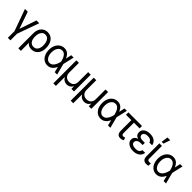

<svg xmlns="http://www.w3.org/2000/svg" viewBox="382 -2466 4370 4370"><g transform="rotate(45 2567.0 -281.0)"><path d="M22.5 -539.1H112.3L253.9 -128.9L392.6 -539.1H482.4L293.9 -11.7V201.2H211.9V-11.7Z M548.8 201.2V-276.4Q548.8 -360.4 577.4 -417.2Q606 -474.1 655.3 -503.2Q704.6 -532.2 766.6 -532.2Q819.8 -532.2 861.6 -511.7Q903.3 -491.2 932.4 -453.4Q961.4 -415.5 976.8 -364Q992.2 -312.5 992.2 -251V-241.2Q992.2 -168.5 965.6 -111.8Q939 -55.2 889.9 -22.7Q840.8 9.8 773.4 9.8Q718.8 9.8 681.4 -12Q644 -33.7 618.7 -74Q593.3 -114.3 574.2 -168.9L628.9 -237.3Q628.9 -211.9 636 -182.1Q643.1 -152.3 659.2 -125.5Q675.3 -98.6 702.4 -81.5Q729.5 -64.5 769.5 -64.5Q816.4 -64.5 846.7 -88.9Q877 -113.3 891.8 -153.6Q906.7 -193.8 906.2 -241.2V-251Q906.7 -306.2 891.8 -352.5Q877 -398.9 845.9 -427Q814.9 -455.1 766.6 -455.1Q717.3 -455.1 687 -426.8Q656.7 -398.4 642.8 -357.7Q628.9 -316.9 628.9 -278.3L631.8 201.2Z M1287.1 11.7Q1219.7 10.7 1169.4 -25.4Q1119.1 -61.5 1091.8 -124.8Q1064.5 -188 1064.5 -269.5Q1064.5 -350.6 1093.5 -412.8Q1122.6 -475.1 1174.3 -510.5Q1226.1 -545.9 1293 -545.9Q1341.8 -545.9 1377.4 -527.1Q1413.1 -508.3 1438.5 -475.1Q1463.9 -441.9 1481.4 -398.4H1513.7L1526.4 -270.5L1596.7 0H1519.5L1453.1 -270.5Q1447.3 -296.4 1436.5 -330.3Q1425.8 -364.3 1407.2 -396.7Q1388.7 -429.2 1360.8 -450.4Q1333 -471.7 1293 -471.7Q1250 -471.7 1217 -445.8Q1184.1 -419.9 1165.5 -374Q1147 -328.1 1147.5 -268.6Q1147 -210 1164.3 -163.6Q1181.6 -117.2 1213.4 -90.3Q1245.1 -63.5 1287.1 -63.5Q1326.2 -63.5 1354.7 -85Q1383.3 -106.4 1403.1 -139.4Q1422.9 -172.4 1435.1 -207.3Q1447.3 -242.2 1453.1 -268.6L1511.7 -539.1H1588.9L1526.4 -268.6L1513.7 -135.7H1485.4Q1466.8 -92.8 1439.5 -59.3Q1412.1 -25.9 1374.5 -7.1Q1336.9 11.7 1287.1 11.7Z M1676.8 202.1V-539.1H1758.8V-220.7Q1759.3 -176.8 1777.8 -143.6Q1796.4 -110.4 1829.8 -91.8Q1863.3 -73.2 1908.2 -73.2Q1953.1 -73.2 1986.6 -91.8Q2020 -110.4 2038.3 -143.8Q2056.6 -177.2 2056.6 -220.7V-539.1H2139.6V0H2056.6V-80.1H2052.7Q2030.8 -37.1 1991.9 -15.1Q1953.1 6.8 1908.2 6.8Q1863.3 6.8 1824.5 -15.1Q1785.6 -37.1 1763.7 -80.1H1758.8V202.1Z M2235.4 202.1V-539.1H2317.4V-220.7Q2317.9 -176.8 2336.4 -143.6Q2355 -110.4 2388.4 -91.8Q2421.9 -73.2 2466.8 -73.2Q2511.7 -73.2 2545.2 -91.8Q2578.6 -110.4 2596.9 -143.8Q2615.2 -177.2 2615.2 -220.7V-539.1H2698.2V0H2615.2V-80.1H2611.3Q2589.4 -37.1 2550.5 -15.1Q2511.7 6.8 2466.8 6.8Q2421.9 6.8 2383.1 -15.1Q2344.2 -37.1 2322.3 -80.1H2317.4V202.1Z M3001 11.7Q2933.6 10.7 2883.3 -25.4Q2833 -61.5 2805.7 -124.8Q2778.3 -188 2778.3 -269.5Q2778.3 -350.6 2807.4 -412.8Q2836.4 -475.1 2888.2 -510.5Q2939.9 -545.9 3006.8 -545.9Q3055.7 -545.9 3091.3 -527.1Q3127 -508.3 3152.3 -475.1Q3177.7 -441.9 3195.3 -398.4H3227.5L3240.2 -270.5L3310.5 0H3233.4L3167 -270.5Q3161.1 -296.4 3150.4 -330.3Q3139.6 -364.3 3121.1 -396.7Q3102.5 -429.2 3074.7 -450.4Q3046.9 -471.7 3006.8 -471.7Q2963.9 -471.7 2930.9 -445.8Q2897.9 -419.9 2879.4 -374Q2860.8 -328.1 2861.3 -268.6Q2860.8 -210 2878.2 -163.6Q2895.5 -117.2 2927.2 -90.3Q2959 -63.5 3001 -63.5Q3040 -63.5 3068.6 -85Q3097.2 -106.4 3116.9 -139.4Q3136.7 -172.4 3148.9 -207.3Q3161.1 -242.2 3167 -268.6L3225.6 -539.1H3302.7L3240.2 -268.6L3227.5 -135.7H3199.2Q3180.7 -92.8 3153.3 -59.3Q3126 -25.9 3088.4 -7.1Q3050.8 11.7 3001 11.7Z M3790 -539.1V-461.9H3351.6V-539.1ZM3524.4 -539.1H3607.4V-130.9Q3607.4 -100.1 3616 -87.2Q3624.5 -74.2 3637.2 -71.5Q3649.9 -68.8 3661.1 -68.4Q3673.8 -68.8 3685.3 -74Q3696.8 -79.1 3704.1 -84L3726.6 -18.6Q3702.6 -0.5 3680.7 4.6Q3658.7 9.8 3635.7 9.8Q3581.1 9.8 3552.7 -23.4Q3524.4 -56.6 3524.4 -134.8Z M4033.2 -281.2H4106.4V-241.2H4041Q4003.4 -241.7 3975.6 -229.5Q3947.8 -217.3 3932.9 -196.5Q3918 -175.8 3918 -150.4Q3917.5 -112.3 3954.3 -89.1Q3991.2 -65.9 4052.7 -66.4Q4111.3 -65.9 4143.1 -88.6Q4174.8 -111.3 4185.5 -157.2H4273.4Q4268.6 -119.1 4251 -88.4Q4233.4 -57.6 4204.1 -35.6Q4174.8 -13.7 4135.7 -2Q4096.7 9.8 4048.8 9.8Q3985.8 9.8 3936.5 -9.8Q3887.2 -29.3 3859.1 -64.5Q3831.1 -99.6 3831.1 -146.5Q3831.1 -168 3839.1 -191.2Q3847.2 -214.4 3868.9 -234.9Q3890.6 -255.4 3930.4 -268.3Q3970.2 -281.2 4033.2 -281.2ZM4106.4 -258.8H4033.2Q3971.2 -258.8 3933.1 -270.5Q3895 -282.2 3875 -301.5Q3855 -320.8 3847.9 -343.5Q3840.8 -366.2 3840.8 -387.7Q3840.8 -437.5 3866.7 -472.9Q3892.6 -508.3 3939 -527.1Q3985.4 -545.9 4046.9 -545.9Q4108.4 -545.9 4154.3 -527.3Q4200.2 -508.8 4228.3 -474.1Q4256.3 -439.5 4263.7 -390.6H4175.8Q4167 -426.8 4133.8 -449.2Q4100.6 -471.7 4046.9 -471.7Q3991.2 -471.7 3957.8 -448.5Q3924.3 -425.3 3924.8 -387.7Q3924.3 -354 3953.1 -333.5Q3981.9 -313 4041 -313.5H4106.4Z M4348.6 -539.1H4431.6V-133.8Q4430.7 -95.7 4450.4 -85Q4470.2 -74.2 4493.2 -74.2Q4502.9 -74.2 4515.4 -76.7Q4527.8 -79.1 4534.2 -81.1V-2.9Q4522.5 0.5 4505.4 3.7Q4488.3 6.8 4463.9 6.8Q4413.6 6.8 4380.9 -24.4Q4348.1 -55.7 4348.6 -133.8ZM4361.3 -599.6 4384.8 -763.7H4474.6L4418 -599.6Z M4792 11.7Q4724.6 10.7 4674.3 -25.4Q4624 -61.5 4596.7 -124.8Q4569.3 -188 4569.3 -269.5Q4569.3 -350.6 4598.4 -412.8Q4627.4 -475.1 4679.2 -510.5Q4731 -545.9 4797.9 -545.9Q4846.7 -545.9 4882.3 -527.1Q4918 -508.3 4943.4 -475.1Q4968.8 -441.9 4986.3 -398.4H5018.6L5031.2 -270.5L5101.6 0H5024.4L4958 -270.5Q4952.1 -296.4 4941.4 -330.3Q4930.7 -364.3 4912.1 -396.7Q4893.6 -429.2 4865.7 -450.4Q4837.9 -471.7 4797.9 -471.7Q4754.9 -471.7 4721.9 -445.8Q4689 -419.9 4670.4 -374Q4651.9 -328.1 4652.3 -268.6Q4651.9 -210 4669.2 -163.6Q4686.5 -117.2 4718.3 -90.3Q4750 -63.5 4792 -63.5Q4831.1 -63.5 4859.6 -85Q4888.2 -106.4 4908 -139.4Q4927.7 -172.4 4939.9 -207.3Q4952.1 -242.2 4958 -268.6L5016.6 -539.1H5093.8L5031.2 -268.6L5018.6 -135.7H4990.2Q4971.7 -92.8 4944.3 -59.3Q4917 -25.9 4879.4 -7.1Q4841.8 11.7 4792 11.7Z"/></g></svg>

Font: Inter Display V
Style: Regular
Weight: 400
Designer: Rasmus Andersson
Foundry: rsms
Version: Version 3.015;git-src